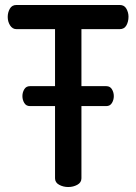

<svg xmlns="http://www.w3.org/2000/svg" viewBox="-20 -751 547 771"><path d="M254 0Q234 0 217.5 -9Q201 -18 201 -35V-325H100Q85 -325 77.5 -337.5Q70 -350 70 -365Q70 -380 77.5 -392.5Q85 -405 100 -405H201V-634H46Q30 -634 20.5 -649Q11 -664 11 -683Q11 -701 19.5 -716Q28 -731 46 -731H461Q479 -731 487.5 -716Q496 -701 496 -684Q496 -664 487.5 -649Q479 -634 461 -634H307V-405H407Q422 -405 429.5 -392.5Q437 -380 437 -365Q437 -350 429.5 -337.5Q422 -325 407 -325H307V-35Q307 -18 290.5 -9Q274 0 254 0Z"/></svg>

Font: Dosis ExtraLight SemiBold
Style: Regular
Weight: 600
Version: Version 3.001; ttfautohint (v1.8.2)